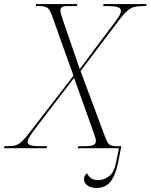

<svg xmlns="http://www.w3.org/2000/svg" viewBox="-71 -734 746 951"><path d="M-51 0 -49 -10H-32Q-8 -10 8 -15Q24 -20 39.5 -35.5Q55 -51 79 -82L293 -359L186 -658Q175 -688 162.5 -696Q150 -704 123 -704H106L108 -714H312L310 -704H262Q243 -704 235.5 -698.5Q228 -693 228 -682Q228 -674 231.5 -663Q235 -652 240 -636L324 -392L503 -631Q515 -647 521.5 -659Q528 -671 528 -681Q528 -694 511 -699Q494 -704 464 -704H440L442 -714H655L653 -704H636Q612 -704 594 -699.5Q576 -695 557 -678Q538 -661 511 -624L328 -382L449 -57Q461 -25 471.5 -17.5Q482 -10 502 -10H530L514 71Q501 135 476 166Q451 197 408 197Q378 197 361.5 184Q345 171 345 155Q345 135 360 124Q369 142 382 150Q395 158 416 158Q443 158 468.5 139.5Q494 121 504 70L518 0H314L317 -10H352Q380 -10 392 -16Q404 -22 404 -36Q404 -47 395 -71L296 -348L117 -115Q93 -83 79.5 -63Q66 -43 66 -31Q66 -19 80 -14.5Q94 -10 125 -10H163L160 0Z"/></svg>

Font: Noto Serif Display ExtraLight
Style: Italic
Weight: 200
Italic angle: -12°
Designer: Monotype Design Team
Foundry: Monotype Imaging Inc.
Version: Version 2.009